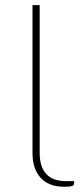

<svg xmlns="http://www.w3.org/2000/svg" viewBox="-20 -723 324 750"><path d="M107 -703H135V-126.5Q135 -15.5 237.5 -15.5H269.5V-5.5Q269.5 0.5 261.5 3.5Q253.5 6.5 230 6.5Q171 6.5 139 -28.2Q107 -63 107 -125.5Z"/></svg>

Font: Lato Thin
Style: Regular
Weight: 200
Designer: Lukasz Dziedzic
Foundry: tyPoland Lukasz Dziedzic
Version: Version 2.007; 2014-02-27